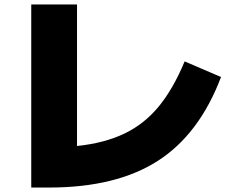

<svg xmlns="http://www.w3.org/2000/svg" viewBox="-20 -800 1040 860"><path d="M120 -780H325V-146Q448 -159 537 -201.5Q626 -244 691 -323Q756 -402 807 -525L970 -455Q873 -199 687 -79.5Q501 40 200 40H120Z"/></svg>

Font: Enso Black
Style: Regular
Weight: 900
Designer: Coji Morishita
Foundry: UNDERFOREST DESIGN
Version: Version 1.000